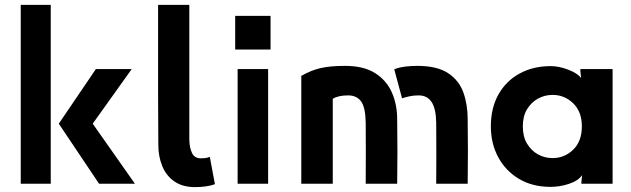

<svg xmlns="http://www.w3.org/2000/svg" viewBox="-20 -753 2587 787"><path d="M65 -733H188V0H65ZM221 -246 373 -470H520L360 -246L533 0H386Z M780 14Q728 14 694.5 -9.5Q661 -33 645 -72.5Q629 -112 629 -158Q628 -257 628 -361Q628 -465 628 -561.5Q628 -658 628 -733H756Q756 -678 756 -607.5Q756 -537 756 -461Q756 -385 756 -312Q756 -239 756 -179Q757 -146 767.5 -125Q778 -104 803 -104Q812 -104 821 -105Q830 -106 840 -110L861 2Q845 8 823.5 11Q802 14 780 14Z M944 -688H1089V-550H944ZM1079 -470V0H954V-470Z M1344 0H1215V-442Q1255 -465 1294.5 -474Q1334 -483 1394 -483Q1471 -483 1518 -453Q1565 -423 1586.5 -373.5Q1608 -324 1608 -264Q1609 -193 1609 -132Q1609 -71 1608 0H1479Q1480 -125 1479 -250Q1478 -313 1460 -337.5Q1442 -362 1407 -362Q1366 -362 1344 -348ZM1596 -469Q1616 -477 1640.5 -480Q1665 -483 1690 -483Q1772 -483 1817 -453Q1862 -423 1879.5 -373.5Q1897 -324 1897 -264Q1898 -193 1898 -132Q1898 -71 1897 0H1768Q1769 -125 1768 -250Q1767 -308 1749 -335Q1731 -362 1696 -362Q1676 -362 1659.5 -358.5Q1643 -355 1628 -350Z M2237 -482Q2271 -482 2309 -467.5Q2347 -453 2362 -433L2359 -461V-470H2491V0H2363V-5L2366 -35Q2350 -12 2312.5 0.5Q2275 13 2237 13Q2162 13 2107 -20Q2052 -53 2022 -109Q1992 -165 1992 -235Q1992 -311 2023.5 -366.5Q2055 -422 2110.5 -452Q2166 -482 2237 -482ZM2245 -105Q2294 -105 2329.5 -139.5Q2365 -174 2365 -235Q2365 -295 2329.5 -329.5Q2294 -364 2245 -364Q2213 -364 2185.5 -349Q2158 -334 2140.5 -305.5Q2123 -277 2123 -235Q2123 -193 2140.5 -164Q2158 -135 2185.5 -120Q2213 -105 2245 -105Z"/></svg>

Font: Kreadon
Style: Bold
Weight: 700
Designer: Reiya WATANABE
Foundry: StudioGnu
Version: Version 1.003; ttfautohint (v1.8.4.7-5d5b);gftools[0.9.32]